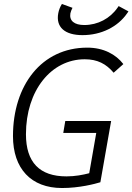

<svg xmlns="http://www.w3.org/2000/svg" viewBox="-20 -945 672 975"><path d="M294.9 9.8C382.8 9.8 460.9 -10.7 489.7 -19.5L544.4 -330.6H311.5L301.3 -270H468.8L433.1 -65.4C401.4 -57.1 361.8 -49.3 317.4 -49.3C181.2 -49.3 111.8 -120.6 111.8 -263.2C111.8 -486.3 240.7 -644 410.2 -644C474.6 -644 518.6 -621.1 557.1 -575.7L606.4 -619.6C568.4 -668.9 505.9 -703.1 423.3 -703.1C191.4 -703.1 45.9 -512.2 45.9 -253.9C45.9 -88.4 138.2 9.8 294.9 9.8ZM398.9 -766.6C493.7 -766.6 578.1 -808.1 626 -877.9L632.3 -887.2L582.5 -914.1L577.1 -906.2C539.1 -851.1 476.6 -817.9 408.2 -817.9C356.9 -817.9 331.1 -839.8 337.4 -877C338.9 -885.3 343.3 -896 348.1 -905.3L294.4 -924.8C285.6 -911.1 278.8 -894 275.9 -877.9C262.7 -807.6 308.6 -766.6 398.9 -766.6Z"/></svg>

Font: Cascadia Mono PL Light
Style: Italic
Weight: 300
Italic angle: -10°
Monospace: yes
Designer: Aaron Bell
Foundry: Saja Typeworks
Version: Version 2404.023